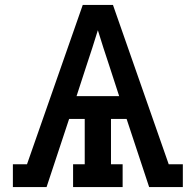

<svg xmlns="http://www.w3.org/2000/svg" viewBox="-20 -755 790 775"><path d="M32 0V-92H89L314 -735H436L661 -92H718V0H582L491 -275H428V-92H475V0H275V-92H322V-275H259L168 0ZM461 -367 421 -490Q409 -526 397.5 -561.5Q386 -597 375 -633Q364 -597 352.5 -561.5Q341 -526 329 -490L289 -367Z"/></svg>

Font: Iosevka Etoile Semibold
Style: Regular
Weight: 600
Designer: Belleve Invis
Foundry: Belleve Invis
Version: Version 22.1.2; ttfautohint (v1.8.4)